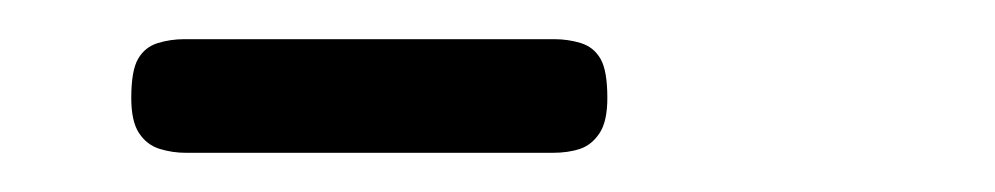

<svg xmlns="http://www.w3.org/2000/svg" viewBox="-20 -653 508 98"><path d="M75 -575Q68 -575 61.5 -577Q55 -579 51 -585Q47 -591 47 -603Q47 -617 50.5 -623Q54 -629 60.5 -631Q67 -633 74 -633H263Q270 -633 276.5 -631Q283 -629 286.5 -623Q290 -617 290 -603Q290 -591 286 -585Q282 -579 276 -577Q270 -575 262 -575Z"/></svg>

Font: Fredoka SemiExpanded
Style: Regular
Weight: 400
Width: 6
Designer: Ben Nathan
Foundry: Milena B. Brandão, Ben Nathan
Version: Version 2.001